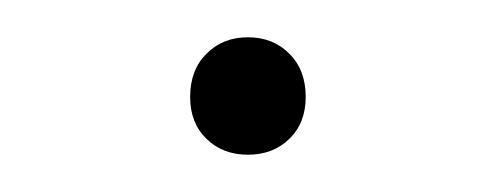

<svg xmlns="http://www.w3.org/2000/svg" viewBox="-20 -331 266 103"><path d="M113 -248Q99.5 -248 90.8 -256.5Q82 -265 82 -279Q82 -293.5 90.8 -302.2Q99.5 -311 113 -311Q126.5 -311 135.2 -302.2Q144 -293.5 144 -279Q144 -265 135.2 -256.5Q126.5 -248 113 -248Z"/></svg>

Font: Encode Sans SC Expanded Thin
Style: Regular
Weight: 250
Width: 7
Designer: Multiple Designers
Foundry: Impallari Type
Version: Version 3.002